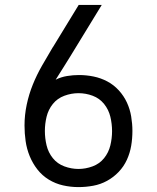

<svg xmlns="http://www.w3.org/2000/svg" viewBox="-20 -755 640 783"><path d="M300 8Q268 8 237 1Q206 -6 179 -22.5Q152 -39 132.5 -64Q113 -89 101 -118.5Q89 -148 84.5 -179.5Q80 -211 80 -243Q80 -286 89 -328.5Q98 -371 114 -410.5Q130 -450 151.5 -487.5Q173 -525 195 -562L196 -563Q196 -563 196 -563Q196 -563 196 -563L301 -735H395L266 -524Q252 -501 237 -477.5Q222 -454 207 -430Q229 -441 253.5 -445Q278 -449 302 -449Q332 -449 361.5 -443Q391 -437 417.5 -423Q444 -409 464.5 -386.5Q485 -364 497.5 -337Q510 -310 515 -280Q520 -250 520 -221Q520 -190 515 -160.5Q510 -131 497.5 -103.5Q485 -76 464 -54Q443 -32 416.5 -17.5Q390 -3 360 2.5Q330 8 300 8ZM300 -66Q329 -66 357.5 -76.5Q386 -87 404.5 -110Q423 -133 430 -162Q437 -191 437 -220Q437 -250 430 -279Q423 -308 404.5 -331Q386 -354 358 -364.5Q330 -375 300 -375Q271 -375 242.5 -364.5Q214 -354 195.5 -331Q177 -308 170 -279Q163 -250 163 -221Q163 -191 170 -162Q177 -133 195.5 -110Q214 -87 242.5 -76.5Q271 -66 300 -66Z"/></svg>

Font: Monocode
Style: Regular
Weight: 400
Designer: Belleve Invis
Foundry: Belleve Invis
Version: Version 16.1.0; ttfautohint (v1.8.4)